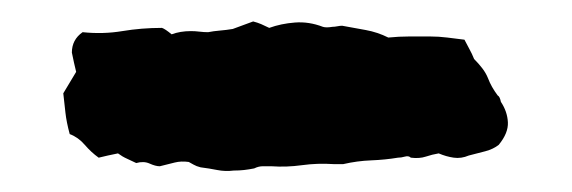

<svg xmlns="http://www.w3.org/2000/svg" viewBox="-20 -127 533 179"><path d="M447 -32Q453 -23 453.5 -13Q454 -3 445 8Q440 12 432.5 14Q425 16 417 18Q410 21 403 20Q396 19 389 16Q383 17 377 19Q371 21 363 20Q361 18 357.5 19Q354 20 351 20Q339 22 326 22.5Q313 23 300 26H291Q276 25 261.5 27Q247 29 233 28Q229 28 225 28Q221 28 217 30Q212 31 207.5 31.5Q203 32 198 32Q190 33 182.5 31.5Q175 30 167 29Q163 28 160.5 26.5Q158 25 156 24Q149 23 143 24.5Q137 26 129 28Q125 28 119.5 25.5Q114 23 107 25Q103 23 98.5 21Q94 19 90 16Q80 18 72 20Q65 15 59 8Q53 1 45 -2Q42 -13 41 -22Q40 -31 39 -40Q42 -45 45 -50Q48 -55 51 -60Q49 -68 47 -78Q47 -90 57 -97Q76 -95 94 -98Q112 -101 131 -101Q134 -100 140 -95Q148 -98 158 -98Q162 -98 166 -97.5Q170 -97 174 -97Q179 -98 185 -98.5Q191 -99 197 -100L216 -107Q220 -106 223.5 -104.5Q227 -103 231 -101Q242 -105 255 -106Q268 -107 281 -102Q284 -101 290 -102Q292 -102 294.5 -102.5Q297 -103 299 -103Q310 -101 321 -99Q332 -97 342 -92Q352 -93 361.5 -93Q371 -93 381 -93Q389 -93 397 -92Q405 -91 413 -90Q415 -86 417.5 -81.5Q420 -77 422 -72Q426 -68 429.5 -63.5Q433 -59 435 -54Q438 -46 444 -38Q446 -37 447 -32Z"/></svg>

Font: Darumadrop One
Style: Regular
Weight: 400
Version: Version 1.000